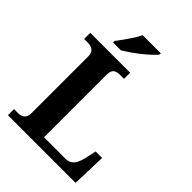

<svg xmlns="http://www.w3.org/2000/svg" viewBox="-262 -1054 1177 1177"><g transform="rotate(45 327.0 -465.5)"><path d="M28.1 0V-53H64.3Q79.2 -53 92.2 -58.3Q105.2 -63.6 113.3 -76.5Q121.4 -89.4 121.4 -111.1V-601.2Q121.4 -624.5 113 -637.4Q104.6 -650.4 90.8 -655.7Q76.9 -661 59.7 -661H28.1V-714H373.7V-661H339.8Q320.1 -661 307.1 -655.9Q294.1 -650.8 287.3 -638.3Q280.4 -625.9 280.4 -604V-61H466.4Q489.4 -61 505.6 -71Q521.8 -81.1 532.2 -100.9Q542.7 -120.7 549.2 -148.1L565.5 -223.1H621.6L614.6 0ZM168.3 -784Q183.3 -803 201.6 -829Q219.9 -855 237.6 -882Q255.2 -909 265.2 -931H422.6V-921Q413.6 -908 392.4 -888Q371.2 -868 343.8 -846Q316.4 -824 288.2 -804.5Q259.9 -785 236.5 -771H168.3Z"/></g></svg>

Font: Noto Serif Lao
Style: Regular
Weight: 400
Designer: Monotype Design Team
Foundry: Monotype Imaging Inc.
Version: Version 2.003